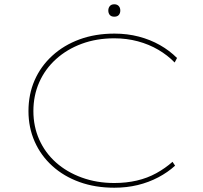

<svg xmlns="http://www.w3.org/2000/svg" viewBox="-20 -867 947 897"><path d="M514 10Q425 10 351.5 -16.5Q278 -43 224.5 -91.5Q171 -140 142 -205.5Q113 -271 113 -348Q113 -426 141.5 -491.5Q170 -557 224 -606.5Q278 -656 351.5 -683Q425 -710 515 -710Q575 -710 628.5 -696Q682 -682 727 -656.5Q772 -631 807 -596L796 -575Q763 -609 719.5 -634.5Q676 -660 624 -674Q572 -688 514 -688Q431 -688 362 -662.5Q293 -637 242 -591Q191 -545 163.5 -483Q136 -421 136 -348Q136 -276 163.5 -214.5Q191 -153 241.5 -108Q292 -63 362 -37.5Q432 -12 514 -12Q570 -12 619.5 -23.5Q669 -35 710.5 -58Q752 -81 786 -111L798 -93Q764 -62 719.5 -38.5Q675 -15 623.5 -2.5Q572 10 514 10ZM514 -789Q500 -789 493 -797Q486 -805 486 -818Q486 -830 493 -838.5Q500 -847 514 -847Q527 -847 534.5 -839Q542 -831 542 -818Q542 -805 535 -797Q528 -789 514 -789Z"/></svg>

Font: Lexend Peta Thin
Style: Regular
Weight: 250
Version: Version 1.007